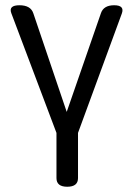

<svg xmlns="http://www.w3.org/2000/svg" viewBox="-20 -506 507 731"><path d="M236 205Q195 205 195 172V0L23 -456Q12 -486 54 -486Q97 -486 107 -455L234 -80L364 -455Q374 -486 414.5 -486Q455 -486 444 -455L277 0V172Q277 205 236 205Z"/></svg>

Font: Raw Maruko Gothic CJK TC
Style: Regular
Weight: 400
Version: Version 1.001